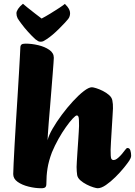

<svg xmlns="http://www.w3.org/2000/svg" viewBox="-20 -988 717 1021"><path d="M199.1 13Q166.7 13 131.9 4.3Q97.1 -4.3 73.7 -20.9Q50.3 -37.5 50.3 -62.3Q50.3 -78.5 52.5 -120.3Q54.6 -162.1 57.7 -220.3Q60.8 -278.6 65.1 -344.6Q69.3 -410.6 73.4 -475.6Q77.6 -540.7 80.7 -596.2Q83.8 -651.8 85.9 -688.5Q88.1 -725.3 88.1 -733.6Q88.1 -745.2 93.7 -750.6Q99.4 -756 115.2 -756Q148.8 -756 183.6 -747.7Q218.4 -739.4 242.3 -722.8Q266.2 -706.3 266.2 -680.7Q266.2 -675.9 264.5 -651.7Q262.9 -627.4 259.8 -590Q256.7 -552.6 253.3 -508.8Q249.9 -465.1 246.2 -420.7Q242.5 -376.3 239.3 -338.2Q236.2 -300.2 234.6 -274.5Q233 -248.8 233 -242.2Q238.9 -267.8 259.6 -303.6Q280.2 -339.4 308.8 -377.8Q337.4 -416.2 368.1 -449.5Q398.8 -482.8 425.5 -503.4Q452.2 -524 468.7 -524Q475 -524 491.6 -519Q508.1 -514 527.1 -504.4Q546 -494.9 560.3 -482.2Q574.7 -469.6 577.4 -454Q579.4 -444.7 580.2 -434.1Q580.9 -423.5 580.7 -411Q580.4 -400.9 578.4 -370.1Q576.4 -339.4 574.3 -302.6Q572.2 -265.9 570.2 -234.9Q568.2 -203.9 568.2 -192.5Q568 -154.7 571.2 -145.8Q574.5 -136.9 584.5 -136.9Q592.2 -136.9 601.2 -143.2Q610.1 -149.6 619 -158.9Q628 -168.1 634.8 -177.3Q641.6 -186.5 645.8 -191.2Q650.1 -196.2 652.3 -198.6Q654.6 -201 658.1 -201Q669.4 -201 673.4 -187.7Q677.4 -174.4 677.4 -160.6Q677.4 -153.9 674.6 -147.2Q671.8 -140.6 667.6 -134Q658.6 -120.3 638.9 -95.9Q619.1 -71.5 593.7 -46.4Q568.3 -21.3 543.3 -4.1Q518.3 13 499.3 13Q493 13 476.4 8Q459.9 3 440.9 -6.7Q422 -16.3 407.5 -29Q393.1 -41.7 390.3 -57Q389.1 -66.5 388.2 -77Q387.3 -87.5 387.3 -100Q387.3 -107.2 388.6 -128.9Q389.8 -150.7 391.8 -179.7Q393.8 -208.7 395.7 -237.3Q397.5 -265.8 398.9 -288.1Q400.3 -310.4 400.3 -318.5Q400.5 -356.3 397.8 -365.2Q395 -374.1 388.3 -374.1Q382.1 -374.1 366.4 -357.3Q350.7 -340.5 330.7 -312.4Q310.7 -284.4 290.9 -249.2Q271.2 -213.9 256.2 -178Q238.8 -131.8 232.7 -92.8Q226.5 -53.9 226.5 -9.4Q226.5 2.2 221 7.6Q215.5 13 199.1 13ZM196.3 -766.2Q188.3 -766.2 182.9 -769.1Q177.5 -772 168.4 -779Q149.7 -796 129.6 -818.2Q109.6 -840.4 94.5 -860.8Q79.3 -881.2 73.6 -890.8Q70.4 -897.6 68.9 -904.1Q67.4 -910.6 67.4 -917.6Q67.4 -927.1 75.9 -940.3Q84.4 -953.4 102 -968Q107.5 -963 125.8 -948.1Q144.1 -933.1 165.7 -916.6Q187.4 -900 201.3 -889.4Q221.3 -899.8 247.4 -915.7Q273.5 -931.6 295.6 -946.2Q317.8 -960.8 324.8 -967.3Q340.4 -952.4 346.5 -940.7Q352.7 -928.9 352.7 -918.6Q352.7 -911.6 350.8 -903.5Q348.9 -895.3 342.4 -886.8Q336.6 -879.5 323.8 -865.7Q310.9 -851.9 294.3 -835.3Q277.7 -818.7 260.1 -803.7Q242.5 -788.8 227.2 -779Q216.4 -772 210.5 -769.1Q204.6 -766.2 196.3 -766.2Z"/></svg>

Font: Briem Hand Thin
Style: Regular
Weight: 100
Designer: Gunnlaugur SE Briem, Eben Sorkin
Foundry: Sorkin Type Co.
Version: Version 1.003